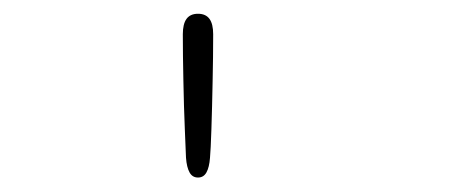

<svg xmlns="http://www.w3.org/2000/svg" viewBox="-20 -686 659 272"><path d="M260.5 -434.5Q252.5 -434.5 248.5 -441.8Q244.5 -449 243.5 -462.5Q243 -473 241.8 -503.8Q240.5 -534.5 239.8 -571.5Q239 -608.5 239 -637.5Q239 -652 244.2 -659.2Q249.5 -666.5 260.5 -666.5Q271.5 -666.5 276.8 -659.2Q282 -652 282 -637.5Q282 -607 281.2 -570.2Q280.5 -533.5 279.5 -503.2Q278.5 -473 277.5 -462.5Q276.5 -449 272.5 -441.8Q268.5 -434.5 260.5 -434.5Z"/></svg>

Font: Sono Monospace ExtraLight
Style: Regular
Weight: 250
Version: Version 2.112